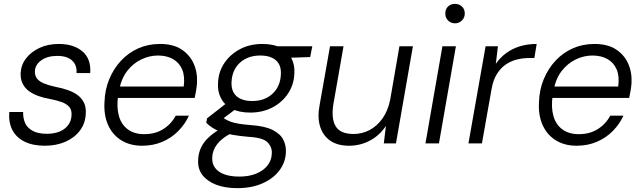

<svg xmlns="http://www.w3.org/2000/svg" viewBox="-20 -744 3331 996"><path d="M212 12Q151 12 108 -9Q65 -30 44.5 -69Q24 -108 28 -163H100Q99 -132 110 -106.5Q121 -81 149 -65.5Q177 -50 223 -50Q261 -50 289 -61.5Q317 -73 333.5 -95Q350 -117 351 -146Q353 -173 339.5 -189Q326 -205 300 -214.5Q274 -224 237 -231Q207 -236 179 -246Q151 -256 130 -271.5Q109 -287 97.5 -310Q86 -333 87 -364Q89 -407 115 -441Q141 -475 185 -495.5Q229 -516 285 -516Q362 -516 407.5 -477.5Q453 -439 448 -365H377Q380 -406 354 -430Q328 -454 277 -454Q226 -454 194 -431Q162 -408 161 -374Q160 -352 172 -336.5Q184 -321 208.5 -311Q233 -301 270 -293Q302 -287 331 -277Q360 -267 381.5 -251.5Q403 -236 415 -212.5Q427 -189 425 -155Q423 -104 394.5 -66.5Q366 -29 319 -8.5Q272 12 212 12Z M717 12Q655 12 609.5 -16Q564 -44 541 -95Q518 -146 522 -214Q524 -279 547 -334Q570 -389 608.5 -430Q647 -471 698 -493.5Q749 -516 810 -516Q878 -516 921 -488Q964 -460 984.5 -414.5Q1005 -369 1002 -313Q1001 -297 997.5 -275.5Q994 -254 990 -236H576L586 -295H933Q940 -348 925 -383.5Q910 -419 877.5 -437.5Q845 -456 799 -456Q755 -456 712.5 -435.5Q670 -415 639.5 -375.5Q609 -336 598 -276L593 -250Q584 -189 596.5 -143.5Q609 -98 643 -73Q677 -48 728 -48Q785 -48 826.5 -74Q868 -100 892 -144H960Q940 -100 905 -64.5Q870 -29 822.5 -8.5Q775 12 717 12Z M1211 232Q1148 232 1102 214.5Q1056 197 1030.5 164.5Q1005 132 1008 85Q1009 53 1021.5 24.5Q1034 -4 1060.5 -29.5Q1087 -55 1126 -77L1178 -52Q1130 -27 1106 4.5Q1082 36 1081 73Q1079 104 1095.5 126.5Q1112 149 1144 160.5Q1176 172 1221 172Q1295 172 1341.5 139Q1388 106 1390 52Q1392 19 1368 -5.5Q1344 -30 1272 -34Q1223 -38 1187.5 -44.5Q1152 -51 1126.5 -60Q1101 -69 1082.5 -81Q1064 -93 1050 -107L1054 -130L1159 -212L1217 -189L1111 -109L1122 -143Q1136 -133 1149 -125.5Q1162 -118 1178.5 -112Q1195 -106 1220 -102Q1245 -98 1282 -95Q1355 -90 1395 -69.5Q1435 -49 1450 -18.5Q1465 12 1463 47Q1461 98 1429.5 140Q1398 182 1342 207Q1286 232 1211 232ZM1278 -160Q1220 -160 1182 -180Q1144 -200 1126 -235Q1108 -270 1111 -313Q1113 -371 1143.5 -416.5Q1174 -462 1225 -489Q1276 -516 1341 -516Q1399 -516 1436.5 -496Q1474 -476 1492 -441.5Q1510 -407 1507 -363Q1505 -306 1475 -260Q1445 -214 1394 -187Q1343 -160 1278 -160ZM1289 -220Q1353 -220 1393.5 -257.5Q1434 -295 1437 -357Q1440 -406 1411.5 -431Q1383 -456 1330 -456Q1266 -456 1225 -419Q1184 -382 1181 -318Q1179 -270 1207 -245Q1235 -220 1289 -220ZM1410 -442 1396 -504H1600L1589 -448Z M1791 12Q1730 12 1692 -15Q1654 -42 1640 -89.5Q1626 -137 1638 -199L1692 -504H1762L1710 -207Q1697 -130 1721 -89.5Q1745 -49 1814 -49Q1858 -49 1896.5 -69Q1935 -89 1963.5 -128.5Q1992 -168 2004 -226L2052 -504H2122L2034 0H1971L1982 -91Q1950 -42 1899.5 -15Q1849 12 1791 12Z M2187 0 2275 -504H2345L2257 0ZM2341 -623Q2319 -623 2304.5 -637.5Q2290 -652 2290 -674Q2290 -697 2304.5 -710.5Q2319 -724 2340 -724Q2361 -724 2376 -710.5Q2391 -697 2391 -674Q2391 -652 2376 -637.5Q2361 -623 2341 -623Z M2410 0 2499 -504H2563L2552 -413Q2575 -446 2606.5 -469Q2638 -492 2677.5 -504Q2717 -516 2764 -516L2752 -443H2725Q2692 -443 2660.5 -435Q2629 -427 2602.5 -408.5Q2576 -390 2557 -359Q2538 -328 2530 -282L2480 0Z M2971 12Q2909 12 2863.5 -16Q2818 -44 2795 -95Q2772 -146 2776 -214Q2778 -279 2801 -334Q2824 -389 2862.5 -430Q2901 -471 2952 -493.5Q3003 -516 3064 -516Q3132 -516 3175 -488Q3218 -460 3238.5 -414.5Q3259 -369 3256 -313Q3255 -297 3251.5 -275.5Q3248 -254 3244 -236H2830L2840 -295H3187Q3194 -348 3179 -383.5Q3164 -419 3131.5 -437.5Q3099 -456 3053 -456Q3009 -456 2966.5 -435.5Q2924 -415 2893.5 -375.5Q2863 -336 2852 -276L2847 -250Q2838 -189 2850.5 -143.5Q2863 -98 2897 -73Q2931 -48 2982 -48Q3039 -48 3080.5 -74Q3122 -100 3146 -144H3214Q3194 -100 3159 -64.5Q3124 -29 3076.5 -8.5Q3029 12 2971 12Z"/></svg>

Font: DM Sans Light
Style: Italic
Weight: 300
Italic angle: -10°
Designer: Colophon Foundry, Jonny Pinhorn
Foundry: Colophon Foundry
Version: Version 4.004;gftools[0.9.30]